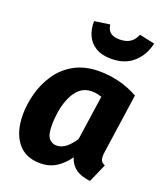

<svg xmlns="http://www.w3.org/2000/svg" viewBox="-149 -903 870 1018"><g transform="rotate(20 286.0 -393.5)"><path d="M330.3 -548.8Q384.6 -548.8 440.8 -535Q497 -521.2 548.5 -492L499.7 -153.8Q496.4 -127.8 500.3 -112.9Q504.1 -98.1 525.2 -89.4L479.7 14.6Q450.5 11.9 424.9 2.1Q399.4 -7.7 381.7 -26.6Q364 -45.4 355.5 -73.4Q327.7 -33.4 289.2 -8.1Q250.7 17.2 197.2 17.2Q113.6 17.2 69.1 -40.2Q24.6 -97.7 24.6 -194.6Q24.6 -251.8 40.9 -313.6Q57.2 -375.4 93 -428.9Q128.8 -482.4 187.5 -515.6Q246.2 -548.8 330.3 -548.8ZM325.8 -434.8Q287.6 -434.8 261.2 -412.4Q234.8 -389.9 218.6 -353.5Q202.5 -317 195.4 -275Q188.3 -233 188.3 -194.9Q188.3 -139.9 205.3 -120.3Q222.3 -100.7 247.4 -100.7Q275.8 -100.7 300 -119.9Q324.2 -139.1 346.8 -173.6L383.2 -424.9Q368.7 -430 355.7 -432.4Q342.7 -434.8 325.8 -434.8ZM361.6 -631.9Q309.9 -631.9 275.7 -652.5Q241.4 -673 225.2 -708.5Q209 -743.9 209.9 -789L296.6 -801.6Q300.7 -770.2 319 -756.9Q337.4 -743.6 370.1 -743.6Q404.8 -743.6 427.9 -758.2Q450.9 -772.9 463.6 -804.3L549.9 -785.6Q535 -717.6 487.2 -674.8Q439.5 -631.9 361.6 -631.9Z"/></g></svg>

Font: Fira Sans Variable
Style: Italic
Weight: 397
Italic angle: -8°
Designer: Carrois Corporate & Edenspiekermann AG
Foundry: Carrois Corporate GbR & Edenspiekermann AG
Version: Version 4.202